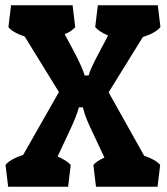

<svg xmlns="http://www.w3.org/2000/svg" viewBox="-20 -710 636 730"><path d="M317 -423Q323 -447 353 -503L391 -575Q356 -590 342 -607L352 -690H580L590 -607Q572 -585 523 -569L393 -359L528 -118Q572 -103 589 -83L579 0H345L335 -83Q347 -97 377 -111L331 -209Q306 -260 298 -291L295 -302H280Q271 -268 244 -211L199 -115Q235 -99 249 -83L239 0H11L1 -83Q19 -105 68 -121L204 -360L74 -571Q27 -587 12 -607L22 -690H256L266 -607Q253 -591 226 -580L266 -505Q292 -455 302 -423Z"/></svg>

Font: Patua One
Style: Regular
Weight: 400
Designer: luciano Vergara
Foundry: Luciano Vergara
Version: Version 1.002